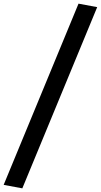

<svg xmlns="http://www.w3.org/2000/svg" viewBox="-34 -816 551 1049"><path d="M395 -796 497 -777 88 213 -14 194Z"/></svg>

Font: Repo
Style: DemiBold
Weight: 600
Designer: Stefan Peev
Foundry: Context Ltd
Version: Version 001.000